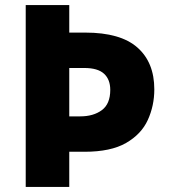

<svg xmlns="http://www.w3.org/2000/svg" viewBox="-20 -734 662 754"><path d="M586 -383Q586 -319 560.5 -263Q535 -207 475 -172.5Q415 -138 312 -138H252V0H81V-714H252V-606H315Q453 -606 519.5 -547.5Q586 -489 586 -383ZM295 -277Q347 -277 380 -301.5Q413 -326 413 -381Q413 -422 388.5 -444.5Q364 -467 311 -467H252V-277Z"/></svg>

Font: Noto Sans Syriac ExtraBold
Style: Regular
Weight: 800
Designer: Patrick Giasson and the Monotype Design Team
Foundry: Monotype Imaging Inc.
Version: Version 3.000; ttfautohint (v1.8.4.7-5d5b)